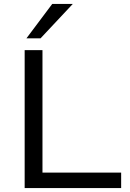

<svg xmlns="http://www.w3.org/2000/svg" viewBox="-20 -961 662 981"><path d="M106 0V-705H197V-79H599V0ZM115 -765 247 -941H352L187 -765Z"/></svg>

Font: Nunito Sans 10pt SemiExpanded
Style: Regular
Weight: 400
Width: 6
Designer: Vernon Adams
Foundry: Vernon Adams
Version: Version 3.101;gftools[0.9.27]